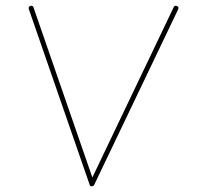

<svg xmlns="http://www.w3.org/2000/svg" viewBox="-20 -672 728 679"><path d="M87.4 -650.9Q95.7 -653.8 98.6 -645.5L306.6 -44.4L594.2 -646.5Q597.7 -654.3 606 -650.4Q613.8 -647 609.9 -638.7L313 -18.1Q312.5 -16.1 308.6 -14.2Q299.3 -10.3 296.9 -19L82 -639.6Q79.1 -647.9 87.4 -650.9Z"/></svg>

Font: Mikhak-DS2-FD Thin
Style: Regular
Weight: 100
Designer: Amin Abedi
Version: Version 3.2